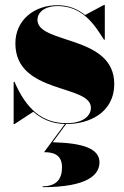

<svg xmlns="http://www.w3.org/2000/svg" viewBox="-20 -490 500 774"><path d="M38.5 10 114.5 -39.5C148.5 -9 190 8.5 241.5 10L157.5 123.5C192.5 123.5 230 131.5 230 184.5C230 228 211 261 152 261V264.5C333 264.5 381 214.5 381 164.5C381 108.5 313.5 86.5 192.5 83.5L246.5 10C247.5 10 248.5 10 249 10C336 10 440.5 -33 440.5 -152C440.5 -350 131 -311 131 -410C131 -437 155.5 -465.5 212.5 -465.5C310.5 -465.5 359 -394.5 399 -330H402.5V-470H399L323 -429.5C294 -453 258 -469 212 -469C117.5 -469 42 -409 42 -315C42 -109 346.5 -151.5 346.5 -55.5C346.5 -25 318 6.5 249 6.5C149 6.5 86 -51 38.5 -160H35V10Z"/></svg>

Font: Bodoni* 48pt Fatface
Style: Regular
Weight: 900
Version: Version 2.3